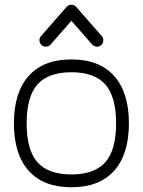

<svg xmlns="http://www.w3.org/2000/svg" viewBox="-20 -789 602 809"><path d="M137.9 -433.2Q92.3 -381.8 92.3 -269.3Q92.3 -156.7 137.9 -105.3Q183.6 -54 280.8 -54Q377.9 -54 423.6 -105.3Q469.2 -156.7 469.2 -269.3Q469.2 -381.8 423.6 -433.2Q377.9 -484.6 280.8 -484.6Q183.6 -484.6 137.9 -433.2ZM100.6 -69.8Q38.6 -139.6 38.6 -269.3Q38.6 -398.9 100.6 -468.8Q162.6 -538.6 280.8 -538.6Q398.9 -538.6 461.1 -468.8Q523.2 -398.9 523.2 -269.3Q523.2 -139.6 461.1 -69.8Q398.9 0 280.8 0Q162.6 0 100.6 -69.8ZM152.8 -637 260.5 -760Q268.8 -769 280.8 -769Q292.7 -769 301 -760L408.7 -637Q416 -628.7 415.3 -617.4Q414.6 -606.2 406.2 -598.9Q397.9 -591.6 386.7 -592.4Q375.5 -593.3 368.2 -601.6L280.8 -701.4L193.4 -601.6Q186 -593.3 174.8 -592.4Q163.6 -591.6 155.3 -598.9Q147 -606.2 146.2 -617.4Q145.5 -628.7 152.8 -637Z"/></svg>

Font: Tecnico
Style: Fino
Weight: 400
Version: Version 1.3